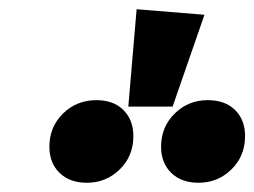

<svg xmlns="http://www.w3.org/2000/svg" viewBox="-20 -986 551 416"><path d="M276 -966 423 -954 354 -755H258ZM269 -691Q269 -648 239.5 -619Q210 -590 168 -590Q131 -590 109 -611.5Q87 -633 87 -668Q87 -711 116.5 -740Q146 -769 189 -769Q226 -769 247.5 -747.5Q269 -726 269 -691ZM511 -691Q511 -648 481.5 -619Q452 -590 410 -590Q373 -590 351 -611.5Q329 -633 329 -668Q329 -711 358.5 -740Q388 -769 430 -769Q468 -769 489.5 -747.5Q511 -726 511 -691Z"/></svg>

Font: Fira Sans Condensed Black
Style: Italic
Weight: 900
Width: 3
Italic angle: -8°
Designer: Carrois Corporate & Edenspiekermann AG
Foundry: Carrois Corporate GbR & Edenspiekermann AG
Version: Version 4.203